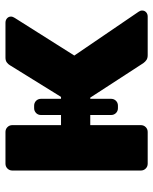

<svg xmlns="http://www.w3.org/2000/svg" viewBox="51 -611 560 702"><g transform="rotate(-90 331.0 -260.0)"><path d="M83.6 0Q73 0 65.8 -7.2Q58.5 -14.5 58.5 -25.1V-494.9Q58.5 -505.5 65.8 -512.8Q73 -520 83.6 -520H199.4Q210 -520 217.2 -512.8Q224.5 -505.5 224.5 -494.9V-316.9H261.5V-390.1Q261.5 -400.7 268.7 -408Q276 -415.2 286.6 -415.2H295.6Q306.2 -415.2 313.5 -408Q320.7 -400.7 320.7 -390.1V-316.9H327.7L443.5 -503.8Q446.6 -509.3 453.2 -514.6Q459.9 -520 471.4 -520H598.9Q608.5 -520 614.9 -514.3Q621.4 -508.6 621.4 -499.8Q621.4 -496.5 619.9 -492.6Q618.4 -488.6 616.4 -485.9L478.9 -268.3L639.1 -33.2Q643.5 -27.2 643.5 -20.2Q643.5 -11.4 637.2 -5.7Q631 0 621.4 0H480.4Q469.5 0 462.9 -4.4Q456.2 -8.9 451.2 -15.9L325.1 -210H320.7V-133.9Q320.7 -123.3 313.5 -116Q306.2 -108.8 295.6 -108.8H286.6Q276 -108.8 268.7 -116Q261.5 -123.3 261.5 -133.9V-210H224.5V-25.1Q224.5 -14.5 217.2 -7.2Q210 0 199.4 0Z"/></g></svg>

Font: Rubik Light
Style: Regular
Weight: 300
Designer: Hubert and Fischer
Foundry: Hubert and Fischer
Version: Version 2.300;gftools[0.9.30]